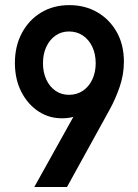

<svg xmlns="http://www.w3.org/2000/svg" viewBox="-20 -748 554 768"><path d="M257.3 -727.5Q319.8 -727.5 368.9 -699.2Q418 -670.9 446.8 -620.1Q475.6 -569.3 475.6 -501.5Q475.6 -449.7 458.7 -400.6Q441.9 -351.6 417 -306.6L248 0H117.2L289.1 -308.6H321.8Q311.5 -294.9 287.4 -285.2Q263.2 -275.4 232.9 -274.9Q178.2 -273.4 134.5 -302Q90.8 -330.6 65.2 -380.9Q39.6 -431.2 39.6 -496.1Q39.6 -563.5 67.4 -615.7Q95.2 -668 144.3 -697.8Q193.4 -727.5 257.3 -727.5ZM255.9 -622.1Q225.6 -622.1 202.1 -605.7Q178.7 -589.4 165.3 -560.8Q151.9 -532.2 151.9 -495.1Q151.9 -458.5 165.3 -429.7Q178.7 -400.9 202.1 -384.8Q225.6 -368.7 255.9 -368.7Q287.1 -368.7 311.3 -384.8Q335.4 -400.9 349.1 -429.7Q362.8 -458.5 362.8 -495.1Q362.8 -532.2 349.1 -561Q335.4 -589.8 311.3 -606Q287.1 -622.1 255.9 -622.1Z"/></svg>

Font: Reddit Sans Condensed SemiBold
Style: Regular
Weight: 600
Designer: Stephen Hutchings
Foundry: Reddit
Version: Version 1.014